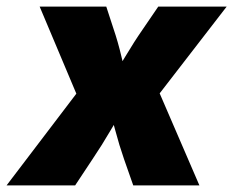

<svg xmlns="http://www.w3.org/2000/svg" viewBox="-56 -561 706 581"><path d="M-36.1 0 228 -347.2 204.1 -208.5 64 -541H265.6L287.1 -475.1Q301.3 -433.6 311.5 -389.6Q321.8 -345.7 333 -304.7H271Q296.9 -345.7 323 -389.6Q349.1 -433.6 377.9 -475.1L422.9 -541H629.9L373.5 -209L397.5 -347.2L547.4 0H347.2L319.3 -79.6Q304.7 -121.6 293 -166Q281.2 -210.4 269.5 -251.5H329.1Q304.2 -210.4 278.3 -166Q252.4 -121.6 224.1 -79.6L171.4 0Z"/></svg>

Font: Inter 17pt Black
Style: Italic
Weight: 900
Italic angle: -9.3988°
Version: Version 4.001;git-66647c0bb